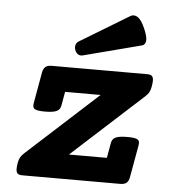

<svg xmlns="http://www.w3.org/2000/svg" viewBox="-50 -730 701 776"><g transform="rotate(5 300.0 -341.5)"><path d="M448.7 -679.7Q462.4 -687.5 477.5 -678Q492.7 -668.5 507.3 -635.3Q522 -601.6 520.3 -585.2Q518.6 -568.8 505.9 -565.4L271.5 -504.4Q259.8 -501 251 -506.6Q242.2 -512.2 238.3 -523.4Q234.4 -534.2 237.1 -543.7Q239.7 -553.2 249.5 -559.1ZM536.6 -451.2Q544.9 -451.2 550.3 -449.2Q555.7 -447.3 558.6 -441.9Q561.5 -436.5 561.5 -426.8Q561.5 -417 558.6 -401.4Q556.2 -388.2 551.3 -379.4Q546.4 -370.6 536.1 -361.3L249.5 -100.1H403.3L414.1 -160.6Q416.5 -177.2 430.4 -184.3Q444.3 -191.4 479 -191.4Q496.6 -191.4 506.6 -189.7Q516.6 -188 521.5 -184.3Q526.4 -180.7 527.1 -174.8Q527.8 -168.9 526.4 -160.6L503.4 -31.7Q500.5 -14.6 491.9 -7.3Q483.4 0 466.3 0H68.8Q60.5 0 54.9 -2Q49.3 -3.9 46.6 -9.3Q43.9 -14.6 43.7 -24.4Q43.5 -34.2 46.4 -49.8Q48.8 -63 54 -71.8Q59.1 -80.6 69.3 -89.8L356 -351.1H211.9L202.1 -295.4Q200.7 -287.1 196.8 -281.2Q192.9 -275.4 185.5 -271.7Q178.2 -268.1 166.5 -266.4Q154.8 -264.6 137.2 -264.6Q119.6 -264.6 109.6 -266.4Q99.6 -268.1 94.7 -271.7Q89.8 -275.4 89.1 -281.2Q88.4 -287.1 89.8 -295.4L111.8 -419.4Q114.7 -436.5 123.3 -443.8Q131.8 -451.2 148.9 -451.2Z"/></g></svg>

Font: Courier Prime
Style: Bold Italic
Weight: 700
Monospace: yes
Designer: Alan Dague-Greene
Foundry: Quote-Unquote Apps
Version: Version 1.202